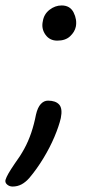

<svg xmlns="http://www.w3.org/2000/svg" viewBox="-43 -516 333 704"><path d="M167 -367Q139 -367 123.5 -389Q108 -411 114 -438Q118 -464 138.5 -480Q159 -496 183 -496Q214 -496 227 -470Q240 -444 235 -418Q231 -399 214 -383Q197 -367 167 -367ZM3 168Q-8 168 -16.5 161Q-25 154 -23 144Q-20 134 -12 120Q-4 106 11 84Q31 57 46 29.5Q61 2 71.5 -29Q82 -60 89 -96Q95 -122 106.5 -134.5Q118 -147 133 -147Q161 -147 174 -132.5Q187 -118 180 -83Q173 -53 156.5 -14Q140 25 116 64.5Q92 104 65 136Q51 152 36 160Q21 168 3 168Z"/></svg>

Font: Shantell Sans Light Light
Style: Italic
Weight: 300
Italic angle: -11°
Version: Version 1.008;[ac192a2d6]